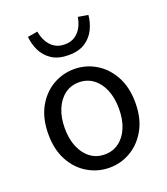

<svg xmlns="http://www.w3.org/2000/svg" viewBox="-136 -826 814 934"><g transform="rotate(-20 271.0 -359.0)"><path d="M271.2 12Q211.6 12 160.1 -18.1Q108.7 -48.1 77.3 -105Q45.9 -161.9 45.9 -242.4Q45.9 -323.5 77.3 -380.8Q108.7 -438 160.1 -468Q211.6 -498.1 271.2 -498.1Q330.7 -498.1 381.9 -468Q433 -438 464.7 -380.8Q496.4 -323.5 496.4 -242.4Q496.4 -161.9 464.7 -105Q433 -48.1 381.9 -18.1Q330.7 12 271.2 12ZM271.2 -56.5Q313 -56.5 344.8 -79.7Q376.6 -102.9 394 -144.8Q411.4 -186.7 411.4 -242.4Q411.4 -298.1 394 -340.3Q376.6 -382.6 344.8 -406.1Q313 -429.6 271.2 -429.6Q229.4 -429.6 197.9 -406.1Q166.4 -382.6 148.6 -340.3Q130.9 -298.1 130.9 -242.4Q130.9 -186.7 148.6 -144.8Q166.4 -102.9 197.9 -79.7Q229.4 -56.5 271.2 -56.5ZM271.2 -570.7Q218.2 -570.7 184.4 -593.1Q150.7 -615.5 134.2 -650.3Q117.7 -685 114.8 -721.9L166.6 -730.3Q170.2 -704.6 182.6 -680.7Q194.9 -656.8 216.9 -641.5Q238.9 -626.2 271.2 -626.2Q304 -626.2 325.9 -641.5Q347.7 -656.8 359.9 -680.7Q372.1 -704.6 375.7 -730.3L427.5 -721.9Q424.6 -685 408.1 -650.3Q391.6 -615.5 358.4 -593.1Q325.1 -570.7 271.2 -570.7Z"/></g></svg>

Font: Source Sans Variable
Style: Regular
Weight: 200
Designer: Paul D. Hunt
Foundry: Adobe Systems Incorporated
Version: Version 3.006;hotconv 1.0.111;makeotfexe 2.5.65597